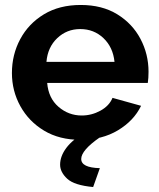

<svg xmlns="http://www.w3.org/2000/svg" viewBox="-20 -553 639 773"><path d="M304 10Q219 10 157.5 -27Q96 -64 62 -125.5Q28 -187 28 -259Q28 -333 61.5 -395.5Q95 -458 157 -495.5Q219 -533 305 -533Q391 -533 452 -495.5Q513 -458 545.5 -396.5Q578 -335 578 -264Q578 -238 575 -219H170Q175 -158 215.5 -123Q256 -88 309 -88Q349 -88 384.5 -107.5Q420 -127 433 -159L548 -127Q519 -67 455 -28.5Q391 10 304 10ZM167 -304H441Q435 -363 396.5 -399.5Q358 -436 303 -436Q249 -436 210.5 -399.5Q172 -363 167 -304ZM222 110Q222 76 247 42.5Q272 9 324 -21H366L382 0Q307 52 307 87Q307 122 382 124L355 200Q279 193 250.5 166.5Q222 140 222 110Z"/></svg>

Font: Raleway
Style: Bold
Weight: 700
Designer: Matt McInerney, Pablo Impallari, Rodrigo Fuenzalida
Foundry: Matt McInerney, Pablo Impallari, Rodrigo Fuenzalida
Version: Version 4.026